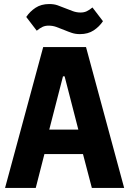

<svg xmlns="http://www.w3.org/2000/svg" viewBox="-20 -931 640 951"><path d="M435 0 391 -168H200L157 0H5L194 -698H406L595 0ZM300 -553H292L224 -289H368ZM376 -762Q354 -762 336 -768Q318 -774 299 -782Q277 -791 259 -797.5Q241 -804 221 -804Q204 -804 191 -798Q178 -792 162 -779L110 -847Q128 -874 156 -892.5Q184 -911 224 -911Q247 -911 264.5 -905Q282 -899 301 -891Q323 -882 341.5 -875.5Q360 -869 379 -869Q396 -869 409 -875Q422 -881 438 -894L490 -826Q472 -799 444 -780.5Q416 -762 376 -762Z"/></svg>

Font: Lilex
Style: Regular
Weight: 400
Monospace: yes
Designer: Mike Abbink, Paul van der Laan, Pieter van Rosmalen, Mikhael Khrustik
Foundry: Mikhael Khrustik
Version: Version 2.510